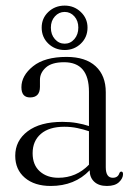

<svg xmlns="http://www.w3.org/2000/svg" viewBox="-20 -638 459 668"><path d="M33 -96Q33 -148.5 76.2 -181.2Q119.5 -214 197.5 -214Q224 -214 247 -210Q270 -206 289.5 -199.5V-319Q289.5 -421.5 203 -421.5Q160 -421.5 139.5 -403Q119 -384.5 119 -360.5V-336Q119 -299 84.5 -299Q54.5 -299 54.5 -334.5Q54.5 -375 95 -407.5Q135.5 -440 211.5 -440Q277.5 -440 312.8 -407.5Q348 -375 348 -317V-56Q348 -19.5 372.5 -19.5Q390.5 -19.5 395.5 -36Q398 -41 402 -41Q408 -41 408 -32Q408 -17.5 394 -4.2Q380 9 352 9Q323.5 9 307.8 -5.8Q292 -20.5 292 -45.5Q240 9 156.5 9Q100 9 66.5 -19.5Q33 -48 33 -96ZM93.5 -105Q93.5 -64 118.5 -41.8Q143.5 -19.5 183 -19.5Q245.5 -19.5 289.5 -65V-181.5Q270 -188 248.8 -192.5Q227.5 -197 203.5 -197Q151 -197 122.2 -172.2Q93.5 -147.5 93.5 -105ZM205 -464Q171.5 -464 148.2 -486.2Q125 -508.5 125 -542Q125 -574.5 148.2 -596.5Q171.5 -618.5 205 -618.5Q238 -618.5 261.2 -596.2Q284.5 -574 284.5 -542Q284.5 -508.5 261.2 -486.2Q238 -464 205 -464ZM205 -596.5Q185 -596.5 171 -581Q157 -565.5 157 -542Q157 -517.5 171 -501.8Q185 -486 205 -486Q225 -486 238.8 -502Q252.5 -518 252.5 -542Q252.5 -565.5 238.8 -581Q225 -596.5 205 -596.5Z"/></svg>

Font: Fraunces 144pt Soft Light
Style: Regular
Weight: 300
Version: Version 1.000;[0bf87f6ff]